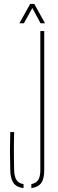

<svg xmlns="http://www.w3.org/2000/svg" viewBox="-20 -959 298 983"><path d="M100.5 4Q65 0 49.2 -22Q33.5 -44 32.5 -88Q31 -140.5 31 -185.5Q31 -230.5 32.5 -283H52.5Q51.5 -250.5 51.2 -218Q51 -185.5 51.2 -153Q51.5 -120.5 52.5 -88Q53.5 -55 64.2 -37.8Q75 -20.5 100.5 -16.5ZM140.5 4V-16.5Q165 -21 175.8 -38Q186.5 -55 186.5 -88V-800H206.5V-88Q206.5 -44 191 -22.2Q175.5 -0.5 140.5 4ZM79.5 -840 134.5 -939H155.5L210.5 -840H187.5L145.5 -918L102.5 -840Z"/></svg>

Font: Big Shoulders Stencil Thin
Style: Regular
Weight: 100
Designer: Patric King
Foundry: XO Type Co
Version: Version 2.001